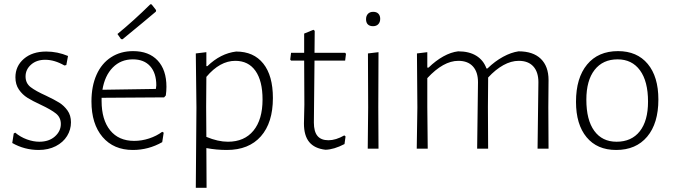

<svg xmlns="http://www.w3.org/2000/svg" viewBox="-20 -704 3187 909"><path d="M302 -439 294 -396 285 -394Q238 -421 194 -421Q153 -421 127 -398Q101 -375 101 -342Q101 -310 125 -291.5Q149 -273 198 -251Q238 -232 260.5 -218Q283 -204 299.5 -181Q316 -158 316 -125Q316 -90 297.5 -60Q279 -30 244 -12Q209 6 163 6Q96 6 38 -27L45 -72L52 -76Q77 -55 107.5 -44Q138 -33 166 -33Q212 -33 240 -58Q268 -83 268 -117Q268 -148 245 -166.5Q222 -185 173 -208Q134 -226 110 -241Q86 -256 69.5 -280Q53 -304 53 -338Q53 -391 93 -425.5Q133 -460 199 -460Q252 -460 302 -439Z M768 -293Q768 -273 765 -252L757 -243L461 -241V-226Q461 -137 501.5 -87Q542 -37 615 -37Q651 -37 686 -48.5Q721 -60 748 -80L755 -76L748 -31Q683 6 609 6Q518 6 465.5 -55.5Q413 -117 413 -224Q413 -296 437 -350Q461 -404 506 -433Q551 -462 610 -462Q685 -462 726.5 -417.5Q768 -373 768 -293ZM609 -423Q552 -423 514 -384.5Q476 -346 465 -279L718 -283L720 -300Q720 -358 691 -390.5Q662 -423 609 -423ZM718 -649Q670 -608 560 -518L553 -519L536 -543Q613 -606 692 -684L698 -683L719 -656Z M1272 -240Q1272 -123 1215 -58.5Q1158 6 1054 6Q1004 6 957 -3L958 185H907L910 -195L907 -451L957 -457V-391H962Q1024 -451 1098 -460Q1181 -460 1226.5 -403Q1272 -346 1272 -240ZM1223 -233Q1223 -321 1189.5 -368.5Q1156 -416 1094 -416Q1021 -416 957 -340L956 -198L957 -56Q1012 -33 1059 -33Q1137 -33 1180 -85.5Q1223 -138 1223 -233Z M1610 -63 1616 -58 1611 -22Q1561 4 1521 5Q1469 -1 1444 -31.5Q1419 -62 1419 -119L1421 -209L1420 -417H1358L1354 -422L1358 -454H1420V-545L1464 -563L1470 -558L1469 -454H1614L1618 -449L1614 -417H1469L1466 -124Q1466 -81 1483 -60.5Q1500 -40 1535 -40Q1570 -40 1610 -63Z M1772 -457 1771 -198 1772 0H1721L1723 -195L1722 -451ZM1780 -615Q1780 -599 1771 -589.5Q1762 -580 1746 -580Q1730 -580 1721.5 -588.5Q1713 -597 1713 -613Q1713 -629 1722 -638.5Q1731 -648 1747 -648Q1763 -648 1771.5 -639Q1780 -630 1780 -615Z M2525 0 2529 -315Q2529 -363 2505 -389.5Q2481 -416 2436 -416Q2400 -416 2363 -395.5Q2326 -375 2291 -337V-325L2290 -197L2291 0H2239L2243 -315Q2243 -363 2219 -389.5Q2195 -416 2150 -416Q2079 -416 2003 -334V-198L2005 0H1953L1956 -195L1954 -451L2003 -457V-384H2009Q2043 -417 2079 -437Q2115 -457 2149 -461Q2201 -461 2235 -440Q2269 -419 2283 -380H2288Q2323 -414 2361.5 -435Q2400 -456 2435 -461Q2504 -461 2540.5 -425.5Q2577 -390 2577 -325L2576 -197L2577 0Z M3097 -233Q3097 -120 3044 -57Q2991 6 2897 6Q2807 6 2757 -54.5Q2707 -115 2707 -222Q2707 -335 2759.5 -398.5Q2812 -462 2906 -462Q2996 -462 3046.5 -401.5Q3097 -341 3097 -233ZM2756 -232Q2756 -136 2793.5 -84.5Q2831 -33 2899 -33Q2970 -33 3009 -82.5Q3048 -132 3048 -223Q3048 -319 3010 -371Q2972 -423 2904 -423Q2834 -423 2795 -373Q2756 -323 2756 -232Z"/></svg>

Font: t
Style: Regular
Weight: 300
Designer: Juan Pablo del Peral
Foundry: Huerta Tipografica
Version: Version 2.004; ttfautohint (v1.8.1)